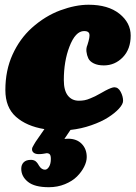

<svg xmlns="http://www.w3.org/2000/svg" viewBox="-20 -532 566 802"><path d="M184.1 250Q124.5 250 96.7 227.5Q68.8 205.1 68.8 172.9Q68.8 156.2 78.9 146Q88.9 135.7 109.4 135.7Q114.7 135.7 119.4 137Q124 138.2 126.7 139.9Q129.4 141.6 132.3 144.8Q135.3 147.9 136.5 149.7Q137.7 151.4 140.1 155.3Q142.6 159.2 143.1 160.2Q153.3 176.8 168 176.8Q177.2 176.8 184.8 164.6Q192.4 152.3 192.4 131.8Q192.4 117.7 188 112.8Q183.6 107.9 174.8 107.9Q172.4 107.9 163.3 109.9Q154.3 111.8 142.1 111.8Q128.4 111.8 121.1 106.2Q113.8 100.6 113.8 91.8Q113.8 87.4 115.5 83.5Q117.2 79.6 121.8 72Q126.5 64.5 128.9 60.1L165.5 7.3Q90.8 -4.9 46.6 -44.2Q2.4 -83.5 2.4 -155.8Q2.4 -238.3 32.5 -304.2Q62.5 -370.1 112.8 -415.5Q168.5 -465.3 231.9 -488.8Q295.4 -512.2 350.1 -512.2Q431.6 -512.2 478.8 -474.6Q525.9 -437 525.9 -383.3Q525.9 -326.7 492.9 -292.7Q460 -258.8 413.6 -258.8Q388.7 -258.8 371.8 -267.1Q355 -275.4 348.9 -288.3Q342.8 -301.3 341.1 -316.2Q339.4 -331.1 345.2 -344.2Q356.4 -378.9 353.3 -390.6Q350.1 -402.3 331.5 -402.3Q294.9 -402.3 270 -336.9Q246.6 -276.4 246.6 -197.3Q246.6 -154.3 263.4 -132.8Q280.3 -111.3 309.6 -111.3Q321.8 -111.3 332.8 -113.3Q343.8 -115.2 357.9 -121.3Q372.1 -127.4 377.4 -129.9Q382.8 -132.3 400.9 -142.6Q418.9 -152.8 420.9 -153.8Q447.3 -167.5 457.5 -167.5Q474.1 -167.5 484.1 -148.4Q494.1 -129.4 494.1 -110.8Q494.1 -97.2 477.1 -78.4Q460 -59.6 431.6 -41.5Q403.3 -23.4 361.3 -8.8Q319.3 5.9 274.4 10.7L249 48.3Q256.8 47.4 264.6 47.4Q300.3 47.4 321.3 68.8Q342.3 90.3 342.3 124Q342.3 143.1 331.5 164.6Q320.8 186 301.5 205.3Q282.2 224.6 251.2 237.3Q220.2 250 184.1 250Z"/></svg>

Font: Cooper* Black
Style: Italic
Weight: 900
Italic angle: -7°
Designer: Owen Earl
Foundry: indestructible type*
Version: Version 0.001